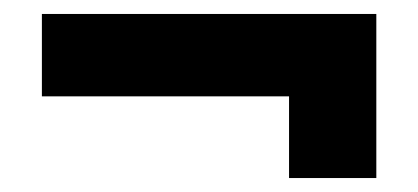

<svg xmlns="http://www.w3.org/2000/svg" viewBox="-20 -346 599 275"><path d="M394 -91V-208H40V-326H519V-91Z"/></svg>

Font: MuseoModerno SemiBold
Style: Regular
Weight: 600
Designer: Pablo Cosgaya, Héctor Gatti, Marcela Romero, and the Authors of The MuseoModerno Project.
Foundry: Omnibus-Type Team
Version: Version 1.001